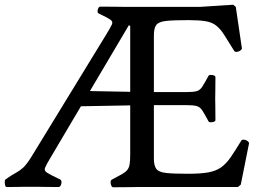

<svg xmlns="http://www.w3.org/2000/svg" viewBox="-30 -789 1142 811"><path d="M184 -124Q166 -94 160.5 -81Q155 -68 169.5 -59Q184 -50 224 -31Q232 -27 229 -13Q226 1 217 1Q181 1 160.5 0.5Q140 0 128 0Q116 0 105 0H73Q62 0 48 0.5Q34 1 -2 1Q-8 1 -9.5 -13Q-11 -27 -7 -31Q20 -50 37 -59Q54 -68 68 -81Q82 -94 101 -124L421 -647Q438 -675 443 -686.5Q448 -698 435.5 -706.5Q423 -715 387 -732Q380 -735 383 -748Q386 -761 394 -761Q442 -761 460.5 -760.5Q479 -760 494 -760H815L955 -769L966 -760L991 -590Q994 -583 987 -577Q980 -571 970.5 -570Q961 -569 958 -576Q933 -617 916.5 -642.5Q900 -668 882.5 -681.5Q865 -695 838 -699.5Q811 -704 765 -704Q702 -704 671 -700.5Q640 -697 630 -683.5Q620 -670 620 -640V-400H754Q787 -400 801 -404Q815 -408 824.5 -423Q834 -438 851 -469Q854 -474 867 -472Q880 -470 880 -463Q880 -421 879.5 -404.5Q879 -388 879 -373Q879 -357 879.5 -340.5Q880 -324 880 -282Q880 -275 867 -273Q854 -271 851 -276Q834 -308 824.5 -322.5Q815 -337 801 -341Q787 -345 754 -345H620V-119Q620 -90 630 -76Q640 -62 671 -58.5Q702 -55 765 -55Q818 -55 850.5 -61Q883 -67 904.5 -82.5Q926 -98 944.5 -125Q963 -152 988 -193Q991 -200 1000.5 -199Q1010 -198 1017 -192Q1024 -186 1021 -179L987 -9L975 1H548Q533 1 514.5 1.5Q496 2 448 2Q441 2 438 -12Q435 -26 442 -30Q469 -44 484.5 -53Q500 -62 507.5 -71Q515 -80 517.5 -95Q520 -110 520 -137V-680L514 -682ZM315 -405 585 -400V-345L305 -340Z"/></svg>

Font: Anvers
Style: Regular
Weight: 400
Designer: Ishtar van Looy
Version: Version 1.000